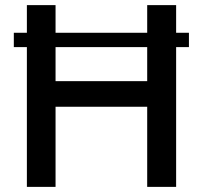

<svg xmlns="http://www.w3.org/2000/svg" viewBox="-20 -730 792 750"><path d="M668 -710V-602H718V-546H668V0H555V-313H197V0H85V-546H34V-602H85V-710H197V-602H555V-710ZM555 -413V-546H197V-413Z"/></svg>

Font: IngvarSans
Style: Regular
Weight: 600
Version: Version 3.000